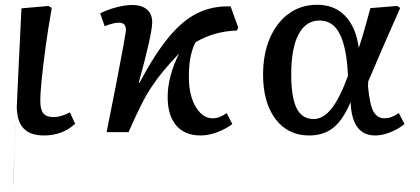

<svg xmlns="http://www.w3.org/2000/svg" viewBox="-20 -554 1762 805"><path d="M164 14Q51 14 51 -103Q51 -107 49.5 -85Q48 -63 46.5 -25.5Q45 12 43 55Q41 98 39 137.5Q37 177 36 202.5Q35 228 35 230.5Q35 233 36.5 203Q38 173 41 100Q44 27 50 -99Q50 -99 50 -99Q50 -99 50 -99Q54 -179 58.5 -283.5Q63 -388 70 -519L183 -529L197 -521Q182 -436 171.5 -359.5Q161 -283 155 -223.5Q149 -164 149 -130Q149 -94 162 -78.5Q175 -63 205 -63Q235 -63 273 -83L295 -35Q242 14 164 14Z M821 14Q754 14 718 -29Q682 -72 683 -151Q684 -235 731 -330Q693 -290 665.5 -257Q638 -224 615 -189Q592 -154 569.5 -109Q547 -64 519 0H427Q450 -114 468 -206.5Q486 -299 496.5 -357.5Q507 -416 508 -427Q509 -459 478 -459Q456 -459 419 -444L400 -498Q432 -514 468.5 -523.5Q505 -533 534 -533Q575 -533 597 -513.5Q619 -494 618 -459Q618 -436 603.5 -371Q589 -306 562 -208L565 -207Q628 -326 687 -397.5Q746 -469 809 -499.5Q872 -530 947 -527L979 -438L973 -426Q878 -423 800 -377Q772 -324 772 -236Q771 -185 783.5 -145Q796 -105 819 -81.5Q842 -58 872 -58Q901 -58 930 -80L954 -34Q930 -15 893 -0.5Q856 14 821 14Z M1276 14Q1187 14 1135 -55Q1083 -124 1083 -241Q1083 -328 1111.5 -394Q1140 -460 1191 -497Q1242 -534 1310 -534Q1382 -534 1427 -487.5Q1472 -441 1484 -355H1485Q1493 -379 1499.5 -401Q1506 -423 1514 -451Q1522 -479 1533 -520L1645 -529L1658 -521Q1624 -445 1588 -362Q1552 -279 1524 -213L1523 -191Q1530 -116 1545.5 -87Q1561 -58 1593 -58Q1621 -58 1652 -80L1676 -34Q1649 -12 1615.5 1Q1582 14 1553 14Q1456 14 1450 -124H1449Q1418 -51 1377.5 -18.5Q1337 14 1276 14ZM1295 -55Q1335 -55 1369.5 -98Q1404 -141 1439 -236L1437 -268Q1429 -370 1400.5 -419Q1372 -468 1320 -468Q1262 -468 1231.5 -409.5Q1201 -351 1201 -242Q1201 -146 1223.5 -100.5Q1246 -55 1295 -55Z"/></svg>

Font: Literata 7pt Medium
Style: Italic
Weight: 500
Italic angle: -2°
Designer: Latin by Veronika Burian and Jose Scaglione. Greek by Irene Vlachou. Cyrillic by Vera Evstafieva
Foundry: TypeTogether
Version: Version 3.002